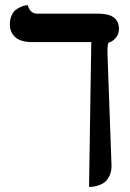

<svg xmlns="http://www.w3.org/2000/svg" viewBox="-20 -571 515 759"><path d="M404.8 -360.8 420.9 84Q420.9 106.4 413.1 123.3Q405.3 140.1 394.8 148.4Q384.3 156.7 370.4 161.4Q356.4 166 348.1 167Q339.8 168 332 168L340.8 -404.8H104Q62.5 -404.8 40.8 -423.6Q19 -442.4 19 -475.1Q19 -495.6 26.4 -511Q33.7 -526.4 43.9 -533.4Q54.2 -540.5 64.7 -544.9Q75.2 -549.3 82.5 -549.8L89.8 -550.8Q98.6 -517.1 127.9 -517.1H368.2Q450.2 -517.1 450.2 -457Q450.2 -437.5 439 -422.9Q427.7 -408.2 411.1 -402.8Q403.8 -400.9 404.8 -360.8Z"/></svg>

Font: Common Serif SemiBold
Style: Regular
Weight: 600
Designer: Philipp H. Poll, Khaled Hosny
Foundry: Stefan Peev, Context Ltd.
Version: Version 1.026